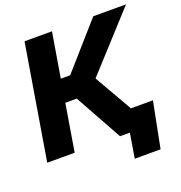

<svg xmlns="http://www.w3.org/2000/svg" viewBox="-154 -859 1079 1146"><g transform="rotate(-20 386.0 -286.0)"><path d="M7.3 0 127.9 -727.5H302.2L254.9 -443.8H314.5L564.5 -727.5H772.5L450.2 -374L664.6 0H469.7L303.7 -299.3H231L181.6 0ZM506.3 156.2 532.2 0H488.3L510.3 -134.3H727.5L670.4 156.2Z"/></g></svg>

Font: Inter 24pt ExtraBold
Style: Italic
Weight: 800
Italic angle: -9.3988°
Designer: Rasmus Andersson
Foundry: rsms
Version: Version 4.001;git-66647c0bb